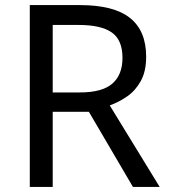

<svg xmlns="http://www.w3.org/2000/svg" viewBox="-20 -734 662 754"><path d="M294 -714Q427 -714 490.5 -663.5Q554 -613 554 -511Q554 -454 533 -416Q512 -378 479.5 -355.5Q447 -333 411 -320L607 0H502L329 -295H187V0H97V-714ZM289 -636H187V-371H294Q381 -371 421 -405.5Q461 -440 461 -507Q461 -577 419 -606.5Q377 -636 289 -636Z"/></svg>

Font: Noto Sans Bassa Vah
Style: Regular
Weight: 400
Designer: Monotype Design Team
Foundry: Monotype Imaging Inc.
Version: Version 2.002